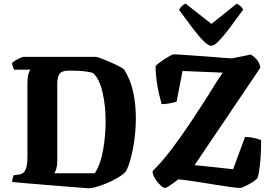

<svg xmlns="http://www.w3.org/2000/svg" viewBox="-20 -1014 1459 1036"><path d="M458 2Q432 0 386.5 -3.5Q341 -7 287.5 -11.5Q234 -16 183 -20Q132 -24 95 -27.5Q58 -31 46 -32Q46 -44 49 -54.5Q52 -65 54 -69L83 -72Q99 -74 109 -85Q119 -96 123.5 -116.5Q128 -137 128 -168V-563Q128 -594 132 -610Q136 -626 140.5 -632Q145 -638 145 -638H57Q53 -643 49.5 -654Q46 -665 45 -674Q51 -680 63 -687.5Q75 -695 87.5 -700.5Q100 -706 106 -707H499Q507 -706 528 -698Q549 -690 574.5 -679Q600 -668 621.5 -657Q643 -646 650 -639Q686 -580 699.5 -514Q713 -448 713 -378Q713 -316 705 -258.5Q697 -201 684.5 -156Q672 -111 658 -87Q640 -69 612 -53Q584 -37 554 -24.5Q524 -12 498 -5Q472 2 458 2ZM273 -79H491Q506 -100 517.5 -132Q529 -164 536 -202.5Q543 -241 546.5 -282Q550 -323 550 -362Q550 -399 546 -438.5Q542 -478 533.5 -515Q525 -552 511.5 -579.5Q498 -607 480 -621Q461 -626 441.5 -628.5Q422 -631 400 -632Q378 -633 352 -633Q315 -633 302 -616.5Q289 -600 289 -560V-143Q289 -121 283.5 -103Q278 -85 273 -79ZM870 0Q861 0 845.5 -14.5Q830 -29 817 -49.5Q804 -70 803 -90Q857 -144 908.5 -212.5Q960 -281 1008 -353Q1056 -425 1096 -488Q1123 -532 1145 -566.5Q1167 -601 1182 -622L965 -631L933 -466Q920 -461 896 -456.5Q872 -452 852 -452Q845 -477 837 -511.5Q829 -546 824.5 -584Q820 -622 819 -656Q823 -663 837 -673.5Q851 -684 867 -694.5Q883 -705 897.5 -713Q912 -721 919 -721Q927 -721 954.5 -719Q982 -717 1019.5 -714.5Q1057 -712 1098 -709Q1139 -706 1174 -703Q1209 -700 1230 -699Q1242 -701 1264 -705.5Q1286 -710 1306.5 -714Q1327 -718 1333 -720Q1346 -713 1363 -695.5Q1380 -678 1385 -649L1030 -123L1238 -101L1302 -275Q1329 -275 1353.5 -269Q1378 -263 1389 -258Q1389 -198 1385.5 -155.5Q1382 -113 1377.5 -87.5Q1373 -62 1369 -53Q1365 -47 1352.5 -38Q1340 -29 1324.5 -20.5Q1309 -12 1296 -6Q1283 0 1276 0Q1258 0 1222.5 -5Q1187 -10 1144 -17Q1101 -24 1059 -30.5Q1017 -37 985.5 -41.5Q954 -46 942 -46Q931 -38 917 -27.5Q903 -17 890 -8.5Q877 0 870 0ZM1120 -767Q1104 -767 1077.5 -793.5Q1051 -820 1018 -864Q985 -908 946 -961Q952 -972 961.5 -981.5Q971 -991 982 -994L1121 -885L1257 -994Q1268 -990 1278 -980.5Q1288 -971 1292 -962Q1254 -909 1220.5 -864.5Q1187 -820 1161.5 -793.5Q1136 -767 1120 -767Z"/></svg>

Font: Texturina Medium 12pt ExtraBold
Style: Regular
Weight: 800
Version: Version 1.002